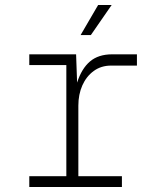

<svg xmlns="http://www.w3.org/2000/svg" viewBox="-20 -747 640 767"><path d="M97 0V-43H245V-487H97V-530H284L288 -417Q306 -473 339.5 -501.5Q373 -530 428 -530H527V-485H424Q384 -485 354.5 -463.5Q325 -442 309 -406Q293 -370 293 -325V-43H467V0ZM302 -607 372 -727H426L343 -607Z"/></svg>

Font: Geist Mono UltraLight
Style: Regular
Weight: 200
Monospace: yes
Designer: Basement.studio, Andrés Briganti, Mateo Zaragoza
Foundry: Basement.studio, Vercel, Andrés Briganti, Guido Ferreyra, Mateo Zaragoza
Version: Version 1.400; ttfautohint (v1.8.4.7-5d5b)